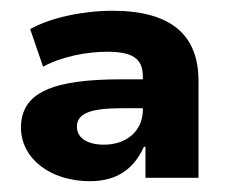

<svg xmlns="http://www.w3.org/2000/svg" viewBox="-20 -750 420 357"><path d="M147 -413.1C196.8 -413.1 228.5 -435.1 247.6 -477.1H250.5V-419.4H349.1V-599.6C349.1 -686 296.9 -730 189 -730C133.8 -730 72.8 -716.8 36.1 -695.8L60.1 -626C94.7 -645 142.1 -653.8 179.2 -653.8C225.6 -653.8 245.6 -641.6 245.6 -607.9V-602.5H205.6C76.7 -602.5 19 -577.6 19 -512.7C19 -455.6 73.2 -413.1 147 -413.1ZM173.3 -481C140.1 -481 123 -495.1 123 -514.2C123 -540.5 150.9 -548.8 208.5 -548.8H245.6V-546.4C245.6 -505.4 214.4 -481 173.3 -481Z"/></svg>

Font: Winston ExtraBold
Style: Regular
Weight: 800
Designer: Vernon Adams, Kim Jin-seong, David Berlow, Cristiano Sobral
Foundry: The Winston Project Authors
Version: Version 3.004